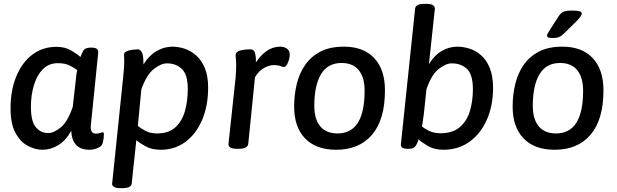

<svg xmlns="http://www.w3.org/2000/svg" viewBox="-20 -773 3211 1000"><path d="M201 7Q164 7 125.5 -13Q87 -33 61 -80Q35 -127 35 -209Q35 -303 65 -375.5Q95 -448 148.5 -488.5Q202 -529 274 -529Q319 -529 351 -510Q383 -491 399 -476Q407 -499 415.5 -511.5Q424 -524 450 -525H458Q477 -525 485 -518Q493 -511 491 -494L453 -119Q449 -77 480 -77Q493 -77 502 -80.5Q511 -84 515 -84Q521 -84 521 -75Q521 -73 520.5 -62Q520 -51 516 -32Q512 -11 489 -2Q466 7 448 7Q400 7 376.5 -18Q353 -43 351 -92Q323 -41 283.5 -17Q244 7 201 7ZM231 -80Q261 -80 297 -110Q333 -140 359 -217L374 -349Q376 -368 377.5 -381.5Q379 -395 382 -408Q368 -419 343.5 -431.5Q319 -444 281 -444Q234 -444 203 -412.5Q172 -381 156.5 -329Q141 -277 141 -216Q141 -141 166.5 -110.5Q192 -80 231 -80Z M607 207Q584 207 573.5 200Q563 193 564 184L622 -376Q625 -402 626 -421Q627 -440 627 -449Q627 -467 626.5 -475Q626 -483 626 -489Q626 -500 639.5 -506Q653 -512 670.5 -514Q688 -516 699 -516Q709 -516 718 -502.5Q727 -489 727 -444Q727 -440 727 -437Q755 -483 794.5 -506.5Q834 -530 879 -530Q910 -530 942.5 -519Q975 -508 1002.5 -483.5Q1030 -459 1047 -418Q1064 -377 1064 -317Q1064 -222 1033 -149Q1002 -76 946.5 -34.5Q891 7 817 7Q771 7 739 -10.5Q707 -28 690 -43L666 183Q663 207 618 207ZM798 -78Q859 -78 894 -110.5Q929 -143 943.5 -195.5Q958 -248 958 -310Q958 -384 927.5 -413.5Q897 -443 850 -443Q818 -443 780.5 -413Q743 -383 716 -307L698 -117Q710 -107 735.5 -92.5Q761 -78 798 -78Z M1213 2Q1190 2 1179.5 -5Q1169 -12 1170 -23L1207 -368Q1209 -389 1209.5 -404.5Q1210 -420 1210 -432Q1210 -455 1208.5 -468Q1207 -481 1207 -487Q1208 -516 1286 -516Q1304 -516 1309 -494Q1314 -472 1313 -448Q1335 -483 1367.5 -506.5Q1400 -530 1440 -530Q1460 -530 1474.5 -519.5Q1489 -509 1489 -489Q1489 -469 1479.5 -446.5Q1470 -424 1459 -424Q1452 -424 1440.5 -429Q1429 -434 1405 -434Q1383 -434 1356 -419.5Q1329 -405 1308 -371L1273 -24Q1270 2 1224 2Z M1731 7Q1626 7 1569 -52Q1512 -111 1512 -218Q1512 -279 1525.5 -335Q1539 -391 1569.5 -435Q1600 -479 1649.5 -504.5Q1699 -530 1771 -530Q1873 -530 1929 -470.5Q1985 -411 1985 -303Q1985 -150 1918 -71.5Q1851 7 1731 7ZM1738 -78Q1879 -78 1879 -300Q1879 -370 1848.5 -407.5Q1818 -445 1759 -445Q1687 -445 1652 -386.5Q1617 -328 1617 -222Q1617 -152 1648 -115Q1679 -78 1738 -78Z M2289 7Q2243 7 2210 -12Q2177 -31 2160 -47Q2154 -26 2144 -12Q2134 2 2111 2H2102Q2066 2 2068 -22L2142 -728Q2145 -753 2190 -753H2201Q2225 -753 2235 -746Q2245 -739 2245 -728L2214 -439Q2243 -486 2281.5 -508Q2320 -530 2362 -530Q2393 -530 2426 -519.5Q2459 -509 2486.5 -484.5Q2514 -460 2531 -418.5Q2548 -377 2548 -315Q2548 -222 2515.5 -149Q2483 -76 2425 -34.5Q2367 7 2289 7ZM2274 -79Q2338 -79 2375 -111Q2412 -143 2427.5 -195Q2443 -247 2443 -309Q2443 -385 2412 -414Q2381 -443 2333 -443Q2302 -443 2264.5 -413.5Q2227 -384 2201 -308L2187 -175Q2185 -159 2182.5 -144Q2180 -129 2178 -114Q2191 -103 2215.5 -91Q2240 -79 2274 -79Z M2855 -575Q2829 -575 2829 -587Q2829 -592 2832.5 -598.5Q2836 -605 2843 -616L2890 -689Q2900 -704 2912.5 -711Q2925 -718 2963 -718Q3010 -718 3010 -703Q3010 -689 2979 -659L2920 -601Q2905 -586 2893 -580.5Q2881 -575 2855 -575ZM2869 7Q2764 7 2707 -52Q2650 -111 2650 -218Q2650 -279 2663.5 -335Q2677 -391 2707.5 -435Q2738 -479 2787.5 -504.5Q2837 -530 2909 -530Q3011 -530 3067 -470.5Q3123 -411 3123 -303Q3123 -150 3056 -71.5Q2989 7 2869 7ZM2876 -78Q3017 -78 3017 -300Q3017 -370 2986.5 -407.5Q2956 -445 2897 -445Q2825 -445 2790 -386.5Q2755 -328 2755 -222Q2755 -152 2786 -115Q2817 -78 2876 -78Z"/></svg>

Font: Asap Medium
Style: Italic
Weight: 500
Italic angle: -6°
Designer: Pablo Cosgaya
Foundry: Omnibus-Type
Version: Version 3.001; ttfautohint (v1.8.3)